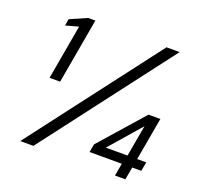

<svg xmlns="http://www.w3.org/2000/svg" viewBox="-123 -838 1006 973"><g transform="rotate(20 380.0 -352.0)"><path d="M112 -352 164 -647 95 -628 101 -664 192 -704H231L169 -352ZM82 0 616 -700H687L153 0ZM593 0 605 -68H431L439 -112L647 -348H711L670 -117H719L710 -68H661L649 0ZM501 -117H618L648 -286Z"/></g></svg>

Font: DM Sans 11pt Light
Style: Italic
Weight: 300
Italic angle: -10°
Version: Version 4.004;gftools[0.9.30]